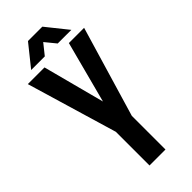

<svg xmlns="http://www.w3.org/2000/svg" viewBox="-270 -892 936 936"><g transform="rotate(-45 198.0 -424.0)"><path d="M143 0H253V-232L392 -700H287L203 -381L119 -700H4L143 -232ZM158 -737 202 -792 247 -737H341L252 -848H153L64 -737Z"/></g></svg>

Font: Bebas Neue
Style: Bold
Weight: 700
Designer: Ryoichi Tsunekawa
Foundry: Ryoichi Tsunekawa
Version: Version 1.300